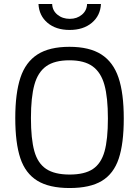

<svg xmlns="http://www.w3.org/2000/svg" viewBox="-20 -938 700 968"><path d="M57 0ZM57 -343Q57 -468 83 -546.5Q109 -625 169 -663.5Q229 -702 330 -702Q431 -702 491 -663.5Q551 -625 577.5 -546.5Q604 -468 604 -341Q604 -214 578.5 -138Q553 -62 493.5 -26Q434 10 331 10Q228 10 168 -27Q108 -64 82.5 -140.5Q57 -217 57 -343ZM524 -341Q524 -447 506.5 -510Q489 -573 447 -603.5Q405 -634 330 -634Q255 -634 213 -604Q171 -574 153.5 -511Q136 -448 136 -343Q136 -238 153 -176.5Q170 -115 212.5 -86.5Q255 -58 331 -58Q407 -58 448.5 -86Q490 -114 507 -174.5Q524 -235 524 -341ZM174 -918H243Q244 -885 269.5 -864Q295 -843 332 -843Q368 -843 393 -864Q418 -885 419 -918H489Q486 -859 443 -823Q400 -787 331 -787Q262 -787 219.5 -823Q177 -859 174 -918Z"/></svg>

Font: Cairo
Style: Regular
Weight: 400
Designer: Mohamed Gaber, the designers of Titillium
Foundry: Kief Type Foundry
Version: Version 2.009; ttfautohint (v1.5.33-1714) -l 8 -r 50 -G 200 